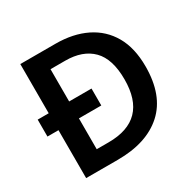

<svg xmlns="http://www.w3.org/2000/svg" viewBox="-157 -877 1049 1041"><g transform="rotate(-30 368.0 -357.0)"><path d="M315 -714Q425 -714 506.5 -674Q588 -634 632.5 -556.5Q677 -479 677 -364Q677 -183 576 -91.5Q475 0 293 0H95V-300H26V-406H95V-714ZM315 -608H223V-406H363V-300H223V-107H297Q543 -107 543 -360Q543 -488 483.5 -548Q424 -608 315 -608Z"/></g></svg>

Font: Noto Sans SemiBold
Style: Regular
Weight: 600
Designer: Monotype Design Team
Foundry: Monotype Imaging Inc.
Version: Version 2.007